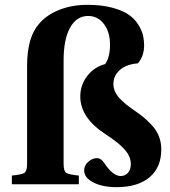

<svg xmlns="http://www.w3.org/2000/svg" viewBox="-20 -762 702 794"><path d="M29 0V-36Q71 -40 81.5 -47.5Q92 -55 92 -85V-490Q92 -608 142 -664Q172 -700 224.5 -721Q277 -742 342 -742Q401 -742 445 -730Q489 -718 513.5 -700.5Q538 -683 552.5 -659Q567 -635 571.5 -615.5Q576 -596 576 -575Q576 -529 550 -500Q502 -496 475.5 -472.5Q449 -449 449 -415Q449 -397 457 -380.5Q465 -364 481 -349Q497 -334 503.5 -328.5Q510 -323 526 -312Q552 -294 567.5 -282Q583 -270 604.5 -248Q626 -226 636.5 -200Q647 -174 647 -144Q647 -70 598.5 -29Q550 12 462 12Q404 12 366 -7.5Q328 -27 328 -57Q328 -78 345 -93Q362 -108 381 -108Q398 -108 411 -88Q447 -34 479 -34Q496 -34 508.5 -46.5Q521 -59 521 -84Q521 -114 497 -142Q473 -170 418 -206Q312 -274 312 -363Q312 -410 340.5 -447.5Q369 -485 415 -497Q435 -526 435 -577Q435 -629 410 -662.5Q385 -696 344 -696Q297 -696 270 -648Q243 -600 243 -511V-85Q243 -55 253.5 -47.5Q264 -40 306 -36V0Z"/></svg>

Font: Heuristica
Style: Bold
Weight: 700
Version: Version 1.0.2